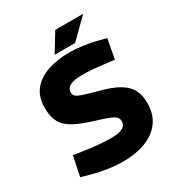

<svg xmlns="http://www.w3.org/2000/svg" viewBox="-203 -997 1053 1137"><g transform="rotate(-30 323.0 -428.5)"><path d="M310.9 9.5Q256.4 9.5 203.4 1.5Q150.5 -6.5 99.1 -20.5L38.1 -37.5L66 -171.9L144.9 -160.4Q179.9 -154.9 226.7 -150.6Q273.4 -146.4 317.8 -146.4Q369.6 -146.4 393.6 -160.7Q417.5 -175.1 417.5 -201.9Q417.5 -216.5 409.2 -227.9Q400.9 -239.2 372.5 -251.7Q344.2 -264.3 283.6 -282.3Q200.6 -307.3 151.8 -333.8Q103 -360.3 82.3 -398.5Q61.5 -436.7 61.5 -496.7Q61.5 -572.1 99.5 -618.8Q137.5 -665.5 202.9 -687.5Q268.4 -709.5 350.3 -709.5Q395.8 -709.5 444.5 -702.8Q493.3 -696 540.8 -683.5L589.2 -671L564.3 -537.6L487.6 -546.6Q460.9 -550.1 426.4 -553.1Q391.8 -556.1 350.4 -556.1Q294.6 -556.1 267.7 -542.3Q240.8 -528.4 240.8 -499.1Q240.8 -484.5 250.6 -474.2Q260.4 -463.9 291.7 -453.3Q323 -442.8 387.1 -425.3Q469.1 -404.7 516.1 -377Q563.2 -349.3 582.9 -311.5Q602.7 -273.8 602.7 -221.3Q602.7 -142.4 564 -91.2Q525.3 -40 459.1 -15.2Q392.9 9.5 310.9 9.5ZM269.9 -741 346.5 -867H537.5L409.9 -741Z"/></g></svg>

Font: REM Medium
Style: Regular
Weight: 500
Designer: Octavio Pardo
Foundry: Ashler Design
Version: Version 1.005;gftools[0.9.28]